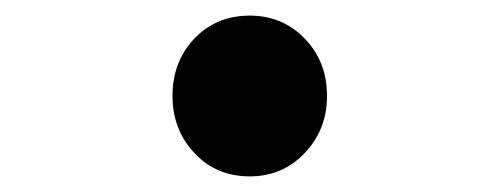

<svg xmlns="http://www.w3.org/2000/svg" viewBox="-20 -497 641 246"><path d="M300 -271Q257 -271 229 -301Q201 -331 201 -374Q201 -418 229 -447.5Q257 -477 300 -477Q342 -477 370.5 -447.5Q399 -418 399 -374Q399 -331 370.5 -301Q342 -271 300 -271Z"/></svg>

Font: Noto Sans JP ExtraBold
Style: Regular
Weight: 800
Designer: Ryoko NISHIZUKA  (kana, bopomofo & ideographs); Paul D. Hunt (Latin, Greek & Cyrillic); Sandoll Communications , Soo-you
Foundry: Adobe
Version: Version 2.004-H2;hotconv 1.0.118;makeotfexe 2.5.65603